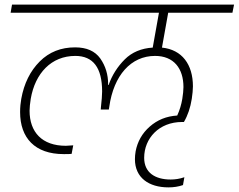

<svg xmlns="http://www.w3.org/2000/svg" viewBox="-20 -760 1033 831"><path d="M668 -705 641 -554C592 -551 551 -534 520 -503C489 -472 465 -435 450 -392H448C448 -393 448 -394 448 -396C448 -437 437 -474 414 -507C391 -539 355 -555 305 -555C244 -555 193 -535 152 -494C111 -453 84 -399 72 -332C69 -315 67 -296 67 -275C67 -163 131 -93 256 -93C271 -93 282 -93 290 -94L297 -131C281 -130 270 -129 265 -129C162 -129 108 -188 108 -281C108 -295 110 -312 113 -332C132 -443 202 -518 306 -518C383 -518 422 -467 422 -364C422 -347 420 -325 417 -298L416 -286H451L453 -298C472 -434 547 -518 651 -518C732 -518 774 -464 774 -383C774 -369 772 -352 769 -332C765 -308 758 -284 747 -260C700 -257 661 -241 628 -212C595 -183 575 -147 567 -105C565 -93 564 -82 564 -71C564 9 624 51 709 51C731 51 752 48 772 41L778 7C758 14 738 17 719 17C651 17 604 -13 604 -77C604 -161 668 -232 768 -232H776C793 -261 804 -294 810 -332C813 -353 815 -371 815 -386C815 -481 768 -545 681 -554L708 -705H986L993 -740H32L26 -705Z"/></svg>

Font: Momo Neue ExtLt
Style: Italic
Weight: 200
Italic angle: -10°
Designer: Ninad Kale (Devanagari), Jonny Pinhorn (Latin)
Foundry: Indian Type Foundry
Version: 4.004